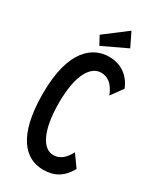

<svg xmlns="http://www.w3.org/2000/svg" viewBox="-204 -862 782 940"><g transform="rotate(30 187.5 -392.0)"><path d="M147 -652 284 -717 246 -795 121 -700ZM211 11C274 11 318 -14 352 -74L304 -141C282 -99 255 -76 218 -76C161 -76 115 -151 115 -312C115 -478 166 -543 221 -543C255 -543 287 -526 311 -466L359 -532C335 -592 286 -630 216 -630C130 -630 23 -566 24 -308C25 -73 109 11 211 11Z"/></g></svg>

Font: Inconsolata Condensed
Style: Bold
Weight: 700
Width: 3
Monospace: yes
Designer: Raph Levien, Cyreal, Brenton Simpson
Foundry: Raph Levien, Cyreal, Google
Version: Version 3.100